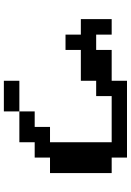

<svg xmlns="http://www.w3.org/2000/svg" viewBox="146 -796 707 1040"><g transform="rotate(90 500.0 -275.5)"><path d="M83 -359.4V-526.4H167V-442.4H250V-526.4H417V-609.4H833V-526.4H917V-192.4H833V-109.4H750V-26.4H583V57.6H417V-26.4H583V-109.4H667V-192.4H750V-526.4H500V-442.4H417V-359.4H250V-276.4H167V-359.4Z"/></g></svg>

Font: KH Dot Dougenzaka 12
Style: Regular
Weight: 400
Designer: Original version for X68000 by Keitarou Hiraki (http://hp.vector.co.jp/authors/VA000874/) / TrueType conversion by Homem
Version: Version 1.00.20150527